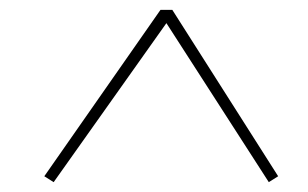

<svg xmlns="http://www.w3.org/2000/svg" viewBox="-20 -732 626 390"><path d="M545 -374 526 -362 318 -685 89 -362 70 -374 306 -712H330Z"/></svg>

Font: Literata 72pt Medium
Style: Italic
Weight: 500
Italic angle: -2°
Designer: Latin by Veronika Burian and Jose Scaglione. Greek by Irene Vlachou. Cyrillic by Vera Evstafieva
Foundry: TypeTogether
Version: Version 3.002